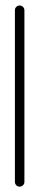

<svg xmlns="http://www.w3.org/2000/svg" viewBox="-20 -543 145 711"><path d="M35.2 130.4V-505.2Q35.2 -512.6 40.4 -517.6Q45.6 -522.6 52.6 -522.6Q60 -522.6 65.2 -517.4Q70.4 -512.2 70.4 -505.2V130.4Q70.4 137.8 65.2 143Q60 148.1 52.6 148.1Q45.2 148.1 40.2 143Q35.2 137.8 35.2 130.4Z"/></svg>

Font: 26F Galaxy Hebrew Light
Style: Regular
Weight: 300
Designer: C₂₉H₂₅N₃O₅
Version: Version 1.000